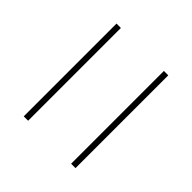

<svg xmlns="http://www.w3.org/2000/svg" viewBox="-30 -666 619 619"><g transform="rotate(-45 279.5 -357.0)"><path d="M68 -455H491V-475H68ZM68 -239H491V-259H68Z"/></g></svg>

Font: Noto Serif Display ExtraLight
Style: Regular
Weight: 200
Designer: Monotype Design Team
Foundry: Monotype Imaging Inc.
Version: Version 2.009